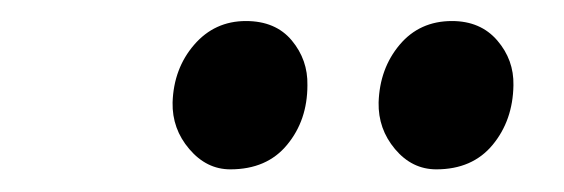

<svg xmlns="http://www.w3.org/2000/svg" viewBox="-20 -778 523 178"><path d="M193.5 -621Q171.5 -621 155.5 -639.8Q139.5 -658.5 140 -683Q141 -714.5 160 -736.5Q179 -758.5 208 -758.5Q235.5 -758.5 250.5 -740.5Q265.5 -722.5 265 -699Q265 -666.5 246.2 -643.8Q227.5 -621 193.5 -621ZM384.5 -621Q362 -621 346.2 -639.8Q330.5 -658.5 331 -683Q332 -714.5 350.5 -736.5Q369 -758.5 399 -758.5Q425.5 -758.5 441 -740.5Q456.5 -722.5 456 -699Q455.5 -666.5 436.8 -643.8Q418 -621 384.5 -621Z"/></svg>

Font: Merriweather Light 18pt Medium
Style: Italic
Weight: 500
Italic angle: -7.8°
Version: Version 2.101